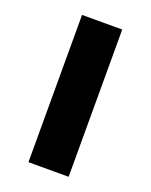

<svg xmlns="http://www.w3.org/2000/svg" viewBox="-110 -607 525 669"><g transform="rotate(20 152.5 -273.0)"><path d="M227 0V-546H78V0Z"/></g></svg>

Font: Noto Traditional Nushu
Style: Bold
Weight: 700
Designer: LIU Zhao
Foundry: LiuZhao Studio
Version: Version 2.003